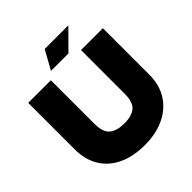

<svg xmlns="http://www.w3.org/2000/svg" viewBox="-227 -1034 1211 1211"><g transform="rotate(-45 378.0 -429.0)"><path d="M377 9Q274 9 199.5 -26.5Q125 -62 85 -128Q45 -194 45 -285V-700H247V-312Q247 -235 282.5 -207Q318 -179 383 -179Q448 -179 482 -207Q516 -235 516 -312V-700H711V-285Q711 -194 669 -128Q627 -62 552 -26.5Q477 9 377 9ZM289 -741 359 -867H570L445 -741Z"/></g></svg>

Font: REM ExtraBold
Style: Regular
Weight: 800
Designer: Octavio Pardo
Foundry: Ashler Design
Version: Version 1.005;gftools[0.9.28]